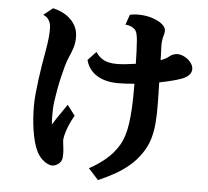

<svg xmlns="http://www.w3.org/2000/svg" viewBox="-59 -873 1118 1030"><g transform="rotate(5 500.0 -357.5)"><path d="M599.1 -804.2Q632.8 -811 667.5 -807.9Q702.1 -804.7 730 -793.9Q758.8 -783.2 776.4 -767.8Q793.9 -752.4 793.9 -733.9Q793.9 -729 793 -723.1Q792 -717.3 789.1 -708Q785.6 -696.8 783.4 -680.2Q781.2 -663.6 782.2 -644Q783.2 -628.9 783.7 -611.6Q784.2 -594.2 784.7 -575.7Q798.8 -581.1 810.8 -587.4Q822.8 -593.8 832 -602.1Q838.9 -607.9 851.1 -612.1Q863.3 -616.2 870.1 -616.2Q891.6 -616.2 911.9 -605.2Q932.1 -594.2 945.1 -577.1Q958 -560.1 958 -542Q958 -524.9 945.1 -511Q932.1 -497.1 908.2 -487.8Q887.7 -480 856.4 -471.9Q825.2 -463.9 787.6 -456.5Q788.6 -427.2 789.1 -397.9Q789.6 -368.7 790 -340.8Q791 -283.2 786.9 -235.6Q782.7 -188 770.3 -147.9Q757.8 -107.9 732.9 -71.8Q706.1 -32.2 670.4 -2Q634.8 28.3 593 51.5Q551.3 74.7 505.9 94.2L452.1 35.2Q498.5 10.3 539.3 -23.7Q580.1 -57.6 607.9 -104Q635.7 -150.4 645.8 -222.9Q655.8 -295.4 655.8 -386.2V-437.5Q609.9 -433.1 566.9 -433.1Q525.9 -433.1 494.6 -442.9Q463.4 -452.6 441.9 -469.2Q425.3 -481.9 412.6 -500.5Q399.9 -519 394 -543L438 -589.8Q456.1 -561.5 483.9 -547.9Q511.2 -535.2 550.8 -535.2Q570.8 -535.2 597.9 -537.8Q625 -540.5 653.8 -544.9Q653.3 -577.6 652.1 -608.2Q650.9 -638.7 648.9 -667Q647.5 -690.4 642.6 -708Q637.7 -725.6 624 -734.9Q611.8 -743.2 600.3 -746.1Q588.9 -749 580.1 -749ZM186 -803.2Q213.4 -796.9 237.8 -784.9Q262.2 -772.9 280.8 -754.9Q299.8 -736.8 310.8 -712.9Q321.8 -689 321.8 -657.2Q321.8 -630.4 314.7 -605.5Q307.6 -580.6 292 -545.9Q284.2 -528.3 276.1 -500.2Q268.1 -472.2 260.3 -438.7Q252.4 -405.3 246.3 -371.6Q240.2 -337.9 236.3 -309.3Q232.4 -280.8 231.9 -262.2Q231.4 -238.8 231.7 -218.3Q231.9 -197.8 233.9 -181.2Q252.4 -211.9 273.2 -241.7Q293.9 -271.5 309.1 -293.9L351.1 -238.8Q333.5 -209 322 -180.2Q310.5 -151.4 305.4 -129.2Q300.3 -106.9 301.8 -96.2Q305.7 -68.4 307.1 -49.1Q308.6 -29.8 307.1 -11.2Q305.7 5.4 296.6 16.4Q287.6 27.3 275.6 32.7Q263.7 38.1 252.9 38.1Q243.7 38.1 228.5 31Q213.4 23.9 198 9.3Q182.6 -5.4 170.9 -27.8Q159.2 -50.3 151.4 -79.8Q143.6 -109.4 138.4 -142.6Q133.3 -175.8 131.1 -209.7Q128.9 -243.7 128.9 -274.9Q128.9 -302.2 132.3 -338.9Q135.7 -375.5 141.1 -415.8Q146.5 -456.1 152.8 -495.1Q159.2 -534.2 165 -565.9Q181.2 -655.3 178.2 -702.1Q177.7 -712.4 174.1 -723.9Q170.4 -735.4 161.6 -746.1Q152.8 -756.8 136.2 -763.2Z"/></g></svg>

Font: BIZ UDMincho
Style: Bold
Weight: 700
Monospace: yes
Designer: TypeBank Co., Ltd.
Foundry: Morisawa Inc.
Version: Version 1.06